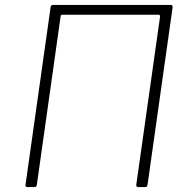

<svg xmlns="http://www.w3.org/2000/svg" viewBox="-20 -762 777 782"><path d="M626 -702H234Q227 -702 227 -696L130 -9Q129 0 119 0H92Q87 0 85 -2.5Q83 -5 84 -10L186 -732Q187 -742 196 -742H675Q684 -742 683 -732L581 -10Q580 -5 578 -2.5Q576 0 571 0H544Q534 0 535 -9L632 -695Q632 -702 626 -702Z"/></svg>

Font: Libre Franklin Thin
Style: Italic
Weight: 100
Italic angle: -8°
Designer: Pablo Impallari, Rodrigo Fuenzalida, Nhung Nguyen
Foundry: Impallari Type
Version: Version 3.000